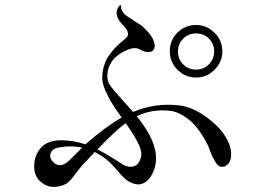

<svg xmlns="http://www.w3.org/2000/svg" viewBox="-20 -777 1015 753"><path d="M749 -679Q791 -679 821.5 -648.5Q852 -618 852 -576Q852 -534 821.5 -503.5Q791 -473 749 -473Q707 -473 676.5 -503Q646 -533 646 -576Q646 -619 676 -649Q706 -679 749 -679ZM820 -575Q820 -605 799.5 -625.5Q779 -646 749 -646Q719 -646 698.5 -625.5Q678 -605 678 -575Q678 -545 698.5 -524.5Q719 -504 749 -504Q779 -504 799.5 -525Q820 -546 820 -575ZM866 -238Q887 -204 886.5 -169.5Q886 -135 860 -124Q853 -122 844.5 -123.5Q836 -125 825.5 -140.5Q815 -156 804 -185Q802 -192 795.5 -206.5Q789 -221 774.5 -244.5Q760 -268 742 -288Q724 -308 697 -324.5Q670 -341 641 -343Q573 -349 516 -321Q618 -198 583 -108Q571 -78 553.5 -65Q536 -52 517.5 -54Q499 -56 479 -69Q465 -79 443.5 -104.5Q422 -130 406 -144Q385 -164 351 -181Q346 -174 334 -162Q322 -150 317 -144Q297 -124 278 -98Q259 -72 247.5 -62Q236 -52 215 -47Q175 -37 144.5 -60Q114 -83 114 -124Q114 -167 140 -197Q166 -227 221 -227Q265 -227 315 -211Q394 -280 457 -316Q433 -350 419.5 -371.5Q406 -393 393.5 -421.5Q381 -450 381 -471Q381 -498 389 -522Q397 -546 410.5 -564Q424 -582 435.5 -593.5Q447 -605 460.5 -616Q474 -627 475 -629Q494 -646 463 -678Q462 -679 457.5 -684Q453 -689 451 -691.5Q449 -694 446 -698.5Q443 -703 441 -708Q439 -713 438 -718Q435 -736 445 -750Q450 -759 454 -756Q456 -755 455 -752Q454 -746 456 -741Q458 -737 459.5 -734Q461 -731 462.5 -728.5Q464 -726 467 -723Q470 -720 471.5 -718.5Q473 -717 478.5 -713.5Q484 -710 486.5 -708.5Q489 -707 496.5 -702Q504 -697 508 -694Q520 -687 530 -680Q540 -673 547 -666Q554 -659 559 -653.5Q564 -648 568 -642.5Q572 -637 574 -634Q576 -631 578 -627Q580 -623 580 -623Q592 -597 583 -583Q574 -569 550 -574Q544 -575 533 -581Q522 -587 515 -588Q500 -590 478.5 -581Q457 -572 437.5 -556.5Q418 -541 407.5 -515Q397 -489 403 -460Q406 -449 418.5 -433Q431 -417 460.5 -384.5Q490 -352 502 -338Q587 -374 680 -364Q732 -359 787.5 -319Q843 -279 866 -238ZM259 -155Q263 -159 277.5 -173.5Q292 -188 302 -198Q253 -208 203 -197Q185 -192 179 -177.5Q173 -163 183 -148Q199 -127 218.5 -129.5Q238 -132 259 -155ZM531 -154Q540 -177 524.5 -210Q509 -243 473 -294Q435 -267 362 -191Q386 -179 409 -165Q432 -151 446.5 -141.5Q461 -132 463 -131Q485 -119 504 -124.5Q523 -130 531 -154Z"/></svg>

Font: TsukuhouMincho
Style: Regular
Weight: 400
Designer: Iose
Foundry: Typographish
Version: Version 1.001; ttfautohint (v1.8.3)